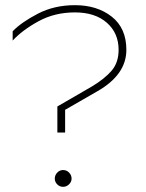

<svg xmlns="http://www.w3.org/2000/svg" viewBox="-20 -718 565 743"><path d="M469 -525Q469 -429 357 -365L232 -293V-205H202V-306L335 -383Q385 -413 412 -444.5Q439 -476 439 -525Q439 -590 393.5 -630Q348 -670 270 -670Q192 -670 129.5 -636Q67 -602 29 -561V-597Q63 -632 126.5 -665Q190 -698 270 -698Q356 -698 412.5 -653.5Q469 -609 469 -525ZM224 -60Q238 -60 247.5 -50Q257 -40 257 -27Q257 -14 247 -4.5Q237 5 224 5Q211 5 201.5 -4.5Q192 -14 192 -27Q192 -40 201.5 -50Q211 -60 224 -60Z"/></svg>

Font: Roundo ExtraLight
Style: Regular
Weight: 250
Designer: Namrata Goyal (Gurmukhi), Shiva Nallaperumal (Latin)
Foundry: Indian Type Foundry
Version: Version 1.000;PS 1.0;hotconv 1.0.88;makeotf.lib2.5.647800